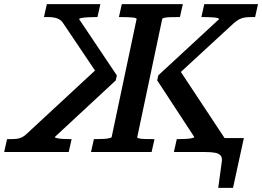

<svg xmlns="http://www.w3.org/2000/svg" viewBox="-80 -730 1259 922"><path d="M893 0 905 -67H1091L1039 172H968L985 47Q988 27 979.5 17Q971 7 952.5 3.5Q934 0 903 0ZM357 0 371 -62H382Q403 -62 419 -63Q435 -64 445 -66.5Q455 -69 456 -71L576 -639Q577 -644 555.5 -646Q534 -648 501 -648H491L505 -710H798L784 -648H774Q754 -648 737.5 -647.5Q721 -647 711 -645Q701 -643 699 -639L579 -71Q578 -68 587 -65.5Q596 -63 613 -62.5Q630 -62 652 -62H662L648 0ZM755 0 769 -62H778Q796 -62 813 -63Q830 -64 841.5 -66.5Q853 -69 853 -72L675 -344L680 -368L972 -638Q972 -641 966 -643Q960 -645 949 -646Q938 -647 924.5 -647.5Q911 -648 897 -648H887L901 -710H1159L1145 -648H1126Q1109 -648 1095.5 -646Q1082 -644 1069.5 -637.5Q1057 -631 1043 -619L752 -351L767 -417L1017 -39L1009 0ZM250 0H-60L-46 -62H-30Q-12 -62 1 -63.5Q14 -65 26 -71Q38 -77 50 -89L404 -417L402 -353L223 -619Q215 -631 204.5 -637Q194 -643 181 -645.5Q168 -648 151 -648H131L145 -710H402L388 -648H378Q360 -648 342.5 -647Q325 -646 313 -644Q301 -642 300 -638L481 -368L476 -344L183 -72Q183 -69 193.5 -66.5Q204 -64 221 -63Q238 -62 256 -62H264Z"/></svg>

Font: Roboto Serif Medium
Style: Italic
Weight: 500
Italic angle: -10°
Designer: Greg Gazdowicz
Foundry: Commercial Type
Version: Version 1.008